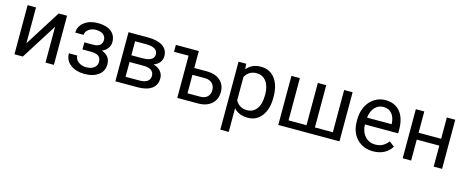

<svg xmlns="http://www.w3.org/2000/svg" viewBox="-39 -1165 4832 1995"><g transform="rotate(15 2376.5 -167.5)"><path d="M410.2 -528.3H500.5V0H410.2V-385.3L166.5 0H76.2V-528.3H166.5V-142.6Z M936 -383.8Q936 -420.9 907.7 -442.6Q879.4 -464.4 830.1 -464.4Q782.2 -464.4 750.2 -439.5Q718.3 -414.6 718.3 -380.9H628.4Q628.4 -449.7 686 -493.7Q743.7 -537.6 830.1 -537.6Q922.9 -537.6 974.6 -497.8Q1026.4 -458 1026.4 -384.3Q1026.4 -348.6 1004.9 -318.8Q983.4 -289.1 943.8 -271.5Q1036.1 -240.2 1036.1 -148.4Q1036.1 -75.7 980 -33.2Q923.8 9.3 830.1 9.3Q738.8 9.3 679.4 -35.4Q620.1 -80.1 620.1 -156.2H710Q710 -117.7 744.4 -90.1Q778.8 -62.5 830.1 -62.5Q881.8 -62.5 913.6 -86.4Q945.3 -110.4 945.3 -148.4Q945.3 -192.9 918.7 -212.2Q892.1 -231.4 835.9 -231.4H745.6V-307.6H843.8Q936 -310.1 936 -383.8Z M1161.6 0V-528.3H1367.7Q1473.1 -528.3 1529.5 -491.5Q1585.9 -454.6 1585.9 -383.3Q1585.9 -346.7 1564 -317.1Q1542 -287.6 1499 -272Q1546.9 -260.7 1575.9 -228Q1605 -195.3 1605 -149.9Q1605 -77.1 1551.5 -38.6Q1498 0 1400.4 0ZM1252 -231.9V-72.8H1401.4Q1458 -72.8 1486.1 -93.8Q1514.2 -114.7 1514.2 -152.8Q1514.2 -231.9 1397.9 -231.9ZM1252 -304.2H1368.7Q1495.6 -304.2 1495.6 -378.4Q1495.6 -452.6 1375.5 -455.1H1252Z M1670.9 -528.3H1918V-346.2H2055.2Q2145 -345.2 2197.3 -299.3Q2249.5 -253.4 2249.5 -174.8Q2249.5 -95.7 2195.8 -47.9Q2142.1 0 2051.3 0H1827.6V-454.1H1670.9ZM1918 -272.5V-73.7H2052.2Q2103 -73.7 2130.9 -99.9Q2158.7 -126 2158.7 -171.4Q2158.7 -215.3 2131.6 -243.4Q2104.5 -271.5 2055.7 -272.5Z M2345.2 0ZM2791.5 -258.3Q2791.5 -137.7 2736.3 -64Q2681.2 9.8 2586.9 9.8Q2490.7 9.8 2435.5 -51.3V203.1H2345.2V-528.3H2427.7L2432.1 -469.7Q2487.3 -538.1 2585.4 -538.1Q2680.7 -538.1 2736.1 -466.3Q2791.5 -394.5 2791.5 -266.6ZM2701.2 -268.6Q2701.2 -357.9 2663.1 -409.7Q2625 -461.4 2558.6 -461.4Q2476.6 -461.4 2435.5 -388.7V-136.2Q2476.1 -64 2559.6 -64Q2624.5 -64 2662.8 -115.5Q2701.2 -167 2701.2 -268.6Z M3004.9 -528.3V-73.7H3198.2V-528.3H3288.6V-73.7H3481.4V-528.3H3572.3V0H2914.1V-528.3Z M3691.9 0ZM3934.1 9.8Q3826.7 9.8 3759.3 -60.8Q3691.9 -131.3 3691.9 -249.5V-266.1Q3691.9 -344.7 3721.9 -406.5Q3752 -468.3 3805.9 -503.2Q3859.9 -538.1 3922.9 -538.1Q4025.9 -538.1 4083 -470.2Q4140.1 -402.3 4140.1 -275.9V-238.3H3782.2Q3784.2 -160.2 3827.9 -112.1Q3871.6 -64 3939 -64Q3986.8 -64 4020 -83.5Q4053.2 -103 4078.1 -135.3L4133.3 -92.3Q4066.9 9.8 3934.1 9.8ZM3922.9 -463.9Q3868.2 -463.9 3831.1 -424.1Q3793.9 -384.3 3785.2 -312.5H4049.8V-319.3Q4045.9 -388.2 4012.7 -426Q3979.5 -463.9 3922.9 -463.9Z M4676.3 0H4585.9V-225.6H4343.3V0H4252.4V-528.3H4343.3V-299.3H4585.9V-528.3H4676.3Z"/></g></svg>

Font: Roboto-o
Style: o-Regular
Weight: 400
Designer: Google
Version: Version 2.134; 2016; ttfautohint (v1.6)